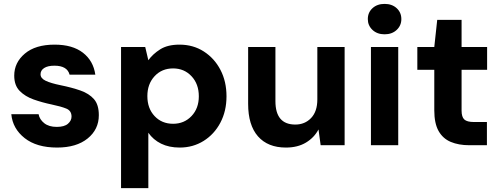

<svg xmlns="http://www.w3.org/2000/svg" viewBox="-20 -745 2568 985"><path d="M273 12Q168 12 106.5 -36.5Q45 -85 38 -159H178Q183 -132 207 -113Q231 -94 271 -94Q310 -94 328.5 -110Q347 -126 347 -147Q347 -177 320 -188Q293 -199 245 -209Q197 -219 153 -234.5Q109 -250 81 -278.5Q53 -307 53 -357Q53 -424 107.5 -470Q162 -516 260 -516Q352 -516 405.5 -474.5Q459 -433 469 -362H337Q325 -408 259 -408Q225 -408 206.5 -396Q188 -384 188 -364Q188 -343 214.5 -330.5Q241 -318 290 -308Q349 -296 393 -280.5Q437 -265 462 -236.5Q487 -208 487 -154Q487 -81 429.5 -34.5Q372 12 273 12Z M601 220V-504H725L741 -436Q764 -468 802 -492Q840 -516 901 -516Q971 -516 1025.5 -481Q1080 -446 1111 -386.5Q1142 -327 1142 -251Q1142 -175 1110.5 -115.5Q1079 -56 1024.5 -22Q970 12 902 12Q847 12 806.5 -8Q766 -28 741 -64V220ZM868 -110Q925 -110 962.5 -149.5Q1000 -189 1000 -251Q1000 -314 962.5 -354Q925 -394 868 -394Q810 -394 773 -354Q736 -314 736 -252Q736 -189 773 -149.5Q810 -110 868 -110Z M1447 12Q1354 12 1303.5 -45.5Q1253 -103 1253 -212V-504H1393V-226Q1393 -106 1495 -106Q1544 -106 1576 -139.5Q1608 -173 1608 -235V-504H1748V0H1625L1614 -81Q1592 -39 1549.5 -13.5Q1507 12 1447 12Z M1953 -569Q1915 -569 1891 -591.5Q1867 -614 1867 -647Q1867 -681 1891 -703Q1915 -725 1953 -725Q1991 -725 2015 -703Q2039 -681 2039 -647Q2039 -614 2015 -591.5Q1991 -569 1953 -569ZM1883 0V-504H2023V0Z M2387 0Q2333 0 2292.5 -17Q2252 -34 2230 -73Q2208 -112 2208 -179V-387H2121V-504H2208L2223 -643H2348V-504H2479V-387H2348V-178Q2348 -145 2362 -132Q2376 -119 2412 -119H2478V0Z"/></svg>

Font: DM Sans ExtraBold
Style: Regular
Weight: 800
Designer: Colophon Foundry, Jonny Pinhorn
Foundry: Colophon Foundry
Version: Version 4.004; ttfautohint (v1.8.4.7-5d5b)